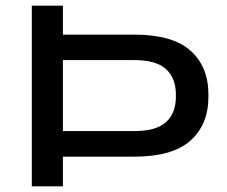

<svg xmlns="http://www.w3.org/2000/svg" viewBox="-20 -659 803 679"><path d="M173.5 -105V-195.5H455.5Q532.5 -195.5 567.2 -227.2Q602 -259 602 -316.5V-325Q602 -382.5 567.2 -414.5Q532.5 -446.5 455.5 -446.5H170.5V-536.5H455.5Q590 -536.5 653.5 -480Q717 -423.5 717 -325V-316Q717 -218.5 653.5 -161.8Q590 -105 455.5 -105ZM92.5 0V-639H202.5V-510.5V-472V-166V-130V0Z"/></svg>

Font: Anek Latin Expanded Medium
Style: Regular
Weight: 500
Width: 7
Designer: Yesha Goshar
Foundry: Ek Type
Version: Version 1.003